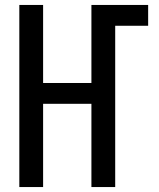

<svg xmlns="http://www.w3.org/2000/svg" viewBox="-20 -755 640 775"><path d="M58 0V-735H154V-420H349V-735H578V-651H445V0H349V-336H154V0Z"/></svg>

Font: Iosevka Fixed Medium Extended
Style: Regular
Weight: 500
Width: 7
Monospace: yes
Designer: Belleve Invis
Foundry: Belleve Invis
Version: Version 24.1.1; ttfautohint (v1.8.4)